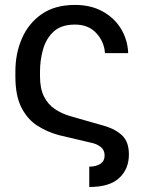

<svg xmlns="http://www.w3.org/2000/svg" viewBox="-20 -558 574 764"><path d="M335.2 186.1V105.1Q362.9 105.1 379.6 93.8Q396.3 82.4 396.3 61.1Q396.3 38.7 380.5 26.5Q364.7 14.2 342.3 9.9L215.9 -19.9Q169.7 -32 130 -57Q90.2 -82 65.7 -129.1Q41.2 -176.1 41.2 -254.3V-274.1Q41.2 -344.5 67.1 -404.7Q93 -464.8 145.6 -501.6Q198.2 -538.4 278.4 -538.4Q341.6 -538.4 388.3 -512.6Q435 -486.9 461.5 -443.4Q487.9 -399.9 490.1 -346.6H397.7Q394.5 -392.4 363.1 -426.3Q331.7 -460.2 278.4 -460.2Q223.7 -460.2 193.5 -432.4Q163.4 -404.5 151.3 -361.7Q139.2 -318.9 139.2 -274.1V-254.3Q139.2 -205.3 155 -174Q170.8 -142.8 197.6 -124.6Q224.4 -106.5 257.1 -96.6L396.3 -56.8Q442.1 -43 467.5 -17.6Q492.9 7.8 492.9 56.8Q492.9 114.3 454.5 150.2Q416.2 186.1 335.2 186.1Z"/></svg>

Font: Inter UI
Style: Regular
Weight: 400
Designer: Rasmus Andersson
Foundry: rsms
Version: Version 2.2